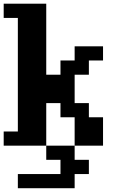

<svg xmlns="http://www.w3.org/2000/svg" viewBox="-20 -789 732 1040"><path d="M76.7 230.5V153.8H307.6V76.7H230.5V0H384.3V76.7H461.4V153.8H384.3V230.5ZM0 0V-76.7H76.7V-691.9H0V-769H230.5V-384.3H307.6V-461.4H384.3V-538.1H538.1V-461.4H461.4V-384.3H384.3V-230.5H461.4V-153.8H538.1V0H384.3V-153.8H307.6V-230.5H230.5V0Z"/></svg>

Font: Good Old DOS
Style: Regular
Weight: 400
Designer: Vasily Draigo
Foundry: Vasily Draigo
Version: 1.0